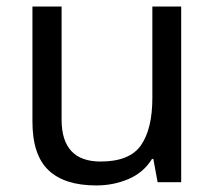

<svg xmlns="http://www.w3.org/2000/svg" viewBox="-20 -556 658 586"><path d="M533 -536V0H461L448 -71H444Q418 -29 372 -9.5Q326 10 274 10Q177 10 128 -36.5Q79 -83 79 -185V-536H168V-191Q168 -63 287 -63Q376 -63 410.5 -113Q445 -163 445 -257V-536Z"/></svg>

Font: Noto Sans Coptic
Style: Regular
Weight: 400
Designer: Monotype Design Team, Denis Moyogo Jacquerye
Foundry: Monotype Imaging Inc.
Version: Version 2.002; ttfautohint (v1.8.4.7-5d5b)